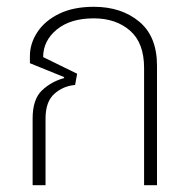

<svg xmlns="http://www.w3.org/2000/svg" viewBox="-20 -545 563 565"><path d="M76 0V-196Q76 -253 103.5 -279Q131 -305 168 -315L169 -318L68 -359V-380Q68 -417 90 -450.5Q112 -484 154 -504.5Q196 -525 256 -525Q337 -525 389.5 -481.5Q442 -438 442 -352V0H404V-345Q404 -419 362.5 -455Q321 -491 256 -491Q187 -491 147 -458Q107 -425 107 -377L207 -328L201 -295Q166 -292 140 -269Q114 -246 114 -196V0Z"/></svg>

Font: Noto Sans Thai UI SemCond ExtLt
Style: Regular
Weight: 200
Width: 4
Designer: Monotype Design Team
Foundry: Monotype Imaging Inc.
Version: Version 2.000